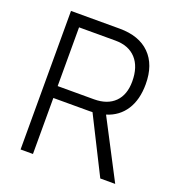

<svg xmlns="http://www.w3.org/2000/svg" viewBox="-126 -798 839 903"><g transform="rotate(20 293.0 -346.5)"><path d="M76.2 0V-693.4H319.8Q417.5 -693.4 470.9 -640.1Q524.4 -586.9 524.4 -489.7Q524.4 -412.1 491.7 -361.3Q459 -310.5 397.9 -291.5L549.8 0H475.1L334 -280.8Q327.1 -280.3 319.8 -280.3H138.2V0ZM319.8 -633.8H138.2V-339.8H319.8Q386.7 -339.8 423.6 -376.5Q460.4 -413.1 460.4 -480Q460.4 -553.2 423.6 -593.5Q386.7 -633.8 319.8 -633.8Z"/></g></svg>

Font: Caskaydia Cove Light
Style: Regular
Weight: 300
Monospace: yes
Designer: Aaron Bell
Foundry: Saja Typeworks
Version: Version 4.300; ttfautohint (v1.8.3)